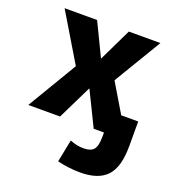

<svg xmlns="http://www.w3.org/2000/svg" viewBox="-135 -628 886 966"><g transform="rotate(20 307.5 -145.0)"><path d="M302 -182H300L211 0H41L199 -265L46 -520H220L304 -346H306L390 -520H559L406 -265L498 -111H589V22Q589 133 544 181.5Q499 230 403 230Q338 230 279 215L303 95Q339 110 376 110Q415 110 430.5 91Q446 72 446 22V0H433H391Z"/></g></svg>

Font: M PLUS 1p ExtraBold
Style: Regular
Weight: 800
Version: Version 1.062